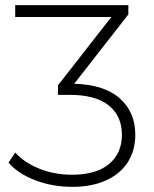

<svg xmlns="http://www.w3.org/2000/svg" viewBox="-20 -720 598 745"><path d="M505 -197Q505 -138 477 -92.5Q449 -47 393.5 -21Q338 5 260 5Q184 5 117 -20.5Q50 -46 13 -89L39 -128Q73 -90 131.5 -66Q190 -42 260 -42Q353 -42 403 -83.5Q453 -125 453 -197Q453 -270 402 -311Q351 -352 249 -352H205V-389L412 -654H39V-700H478V-664L268 -395Q384 -392 444.5 -338.5Q505 -285 505 -197Z"/></svg>

Font: Idrija Light
Style: Regular
Weight: 300
Designer: Julieta Ulanovsky
Foundry: Julieta Ulanovsky
Version: Version 7.200